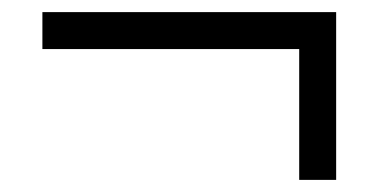

<svg xmlns="http://www.w3.org/2000/svg" viewBox="-20 -435 635 317"><path d="M535 -415H50V-354H474V-138H535Z"/></svg>

Font: Ortica Linear
Style: Bold
Weight: 700
Designer: Benedetta Bovani
Foundry: Collletttivo
Version: Version 2.000;Glyphs 3.1.2 (3151)